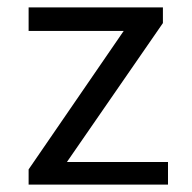

<svg xmlns="http://www.w3.org/2000/svg" viewBox="-20 -500 521 520"><path d="M421.2 -437.5 161.2 -61.2H435V0H57.5V-41.2L315 -416.2H57.5V-480H421.2Z"/></svg>

Font: Cambay
Style: Regular
Weight: 400
Designer: Pooja Saxena
Foundry: Pooja Saxena
Version: Version 1.181;PS 001.181;hotconv 1.0.70;makeotf.lib2.5.58329